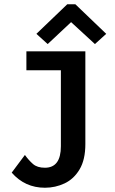

<svg xmlns="http://www.w3.org/2000/svg" viewBox="-20 -706 540 902"><path d="M191 176Q97 176 35 105L97 22Q115 47 135 64.5Q155 82 191 82Q266 82 266 -19V-376H104V-465H381V-29Q381 44 354 89.5Q327 135 283.5 155.5Q240 176 191 176ZM204 -499 151 -547 296 -686H334L479 -547L426 -499L314 -602Z"/></svg>

Font: Inconsolata
Style: Bold
Weight: 700
Monospace: yes
Designer: Raph Levien, Cyreal, Brenton Simpson
Foundry: Raph Levien, Cyreal, Google
Version: Version 3.100; ttfautohint (v1.8.4.7-5d5b)